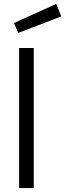

<svg xmlns="http://www.w3.org/2000/svg" viewBox="-20 -964 334 984"><path d="M78 0V-718H153V0ZM52 -846 268 -944 294 -880 73 -795Z"/></svg>

Font: Titillium Web[RUS by Daymarius]
Style: Regular
Weight: 400
Designer: Cyrillization by Daymarius
Foundry: Cyrillization by Daymarius
Version: Version 1.002 September 11, 2018